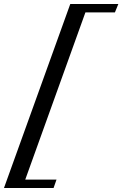

<svg xmlns="http://www.w3.org/2000/svg" viewBox="-140 -767 612 960"><path d="M-120.1 172.9 211.4 -747.1H451.7L434.6 -705.1H287.1L-13.7 130.9H142.6L127.9 172.9Z"/></svg>

Font: Elstob 14pt Medium
Style: Italic
Weight: 500
Italic angle: -20°
Designer: Peter S. Baker
Version: Version 1.015